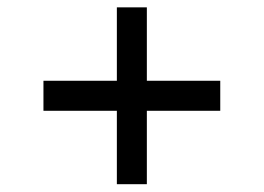

<svg xmlns="http://www.w3.org/2000/svg" viewBox="-20 -538 699 509"><path d="M289.8 -49.7V-244.3H95.2V-323.9H289.8V-518.5H369.3V-323.9H563.9V-244.3H369.3V-49.7Z"/></svg>

Font: Inter Alia
Style: Regular
Weight: 400
Designer: Rasmus Andersson (Latin, Greek, Cyrillic etc.) and Evan from Shavian.info (Shavian, old style figures)
Foundry: Shavian.info
Version: Version 0.001;git-37ab20767